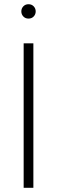

<svg xmlns="http://www.w3.org/2000/svg" viewBox="-20 -889 270 909"><path d="M138 -684V0H92V-684ZM149 -835Q149 -821 139.5 -811Q130 -801 115 -801Q100 -801 90.5 -811Q81 -821 81 -835Q81 -849 90.5 -859Q100 -869 115 -869Q130 -869 139.5 -859Q149 -849 149 -835Z"/></svg>

Font: Fira Sans Extra Condensed ExtraLight
Style: Regular
Weight: 275
Width: 1
Designer: Carrois Corporate & Edenspiekermann AG
Foundry: Carrois Corporate GbR & Edenspiekermann AG
Version: Version 4.203